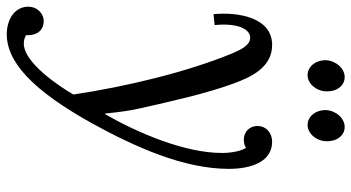

<svg xmlns="http://www.w3.org/2000/svg" viewBox="-267 -510 1036 566"><g transform="rotate(90 251.0 -227.0)"><path d="M195.3 -725.1C170.4 -725.1 147.5 -700.7 145.5 -670.4C145 -639.6 164.1 -615.7 189.5 -615.7C213.4 -615.7 236.3 -639.6 237.3 -670.4C238.8 -700.7 221.2 -725.1 195.3 -725.1ZM342.3 -725.1C317.4 -725.1 294.4 -700.7 292.5 -670.4C292 -639.6 311 -615.7 336.4 -615.7C360.4 -615.7 383.3 -639.6 384.3 -670.4C385.7 -700.7 368.2 -725.1 342.3 -725.1ZM302.7 -19C298.3 -61 294.9 -88.9 287.6 -121.1C266.6 -213.9 243.7 -317.4 213.9 -398.4C195.8 -446.8 168 -511.2 100.6 -511.2C18.6 -511.2 2.9 -409.7 9.8 -338.4L42 -341.8C35.6 -403.3 50.8 -442.9 75.7 -446.3C101.6 -449.2 114.7 -417.5 125 -394.5C180.7 -259.8 223.6 -79.6 246.6 74.7C225.6 111.3 152.3 224.1 94.2 220.7C86.4 220.7 79.6 218.3 71.8 214.4C73.2 181.2 57.1 162.1 29.3 162.1C11.2 162.1 -12.2 178.2 -12.2 208C-12.2 243.2 18.1 268.6 64 271C147.9 273.9 232.9 198.2 333 17.1C400.9 -106.9 465.8 -250 465.8 -383.3C465.8 -446.3 446.8 -511.2 385.7 -511.2C361.8 -511.2 339.4 -495.6 339.4 -467.3C339.4 -446.3 355.5 -427.7 379.4 -427.7C389.2 -427.7 397.9 -430.2 403.8 -434.1C411.6 -422.9 418.9 -396 418.9 -363.3C418.9 -253.9 360.8 -117.2 304.7 -19Z"/></g></svg>

Font: Lora Italic
Style: Regular
Weight: 400
Italic angle: -3°
Designer: Olga Karpushina, Alexei Vanyashin
Foundry: Cyreal
Version: Version 1.011;PS 001.011;hotconv 1.0.70;makeotf.lib2.5.58329